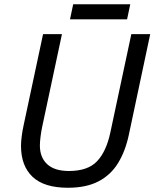

<svg xmlns="http://www.w3.org/2000/svg" viewBox="-20 -875 728 905"><path d="M300 10Q188 10 133.5 -41.5Q79 -93 79 -188Q79 -205 82 -230Q85 -255 91 -283L183 -714H272L179 -278Q174 -255 171 -230Q168 -205 168 -189Q168 -133 202.5 -101Q237 -69 305 -69Q394 -69 437.5 -115Q481 -161 500 -250L599 -714H688L588 -243Q572 -165 537.5 -108Q503 -51 445 -20.5Q387 10 300 10ZM310 -784 325 -855H594L579 -784Z"/></svg>

Font: Noto Sans IKEA
Style: Italic
Weight: 400
Italic angle: -12°
Designer: Monotype Design Team
Foundry: Monotype Imaging Inc.
Version: Version 2.001